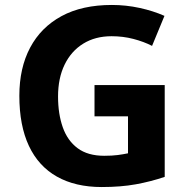

<svg xmlns="http://www.w3.org/2000/svg" viewBox="-20 -795 764 774"><path d="M361 -452H644V-82Q588 -63 527.5 -52Q467 -41 390 -41Q284 -41 209.5 -83Q135 -125 96.5 -207Q58 -289 58 -409Q58 -521 101.5 -603Q145 -685 228 -730Q311 -775 431 -775Q488 -775 543 -763Q598 -751 643 -731L593 -610Q560 -627 518 -638Q476 -649 430 -649Q364 -649 315.5 -619Q267 -589 240.5 -534.5Q214 -480 214 -406Q214 -336 233 -282Q252 -228 293 -197.5Q334 -167 400 -167Q432 -167 454.5 -170Q477 -173 496 -177V-326H361Z"/></svg>

Font: Noto Sans Tamil UI
Style: Regular
Weight: 400
Designer: Jelle Bosma - Monotype Design Team
Foundry: Monotype Imaging Inc.
Version: Version 2.004